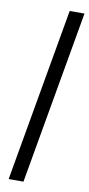

<svg xmlns="http://www.w3.org/2000/svg" viewBox="-93 -757 416 894"><g transform="rotate(10 115.5 -310.0)"><path d="M17 100 161 -720H231L87 100Z"/></g></svg>

Font: DM Sans Light
Style: Italic
Weight: 300
Italic angle: -10°
Designer: Colophon Foundry, Jonny Pinhorn
Foundry: Colophon Foundry
Version: Version 4.004;gftools[0.9.30]